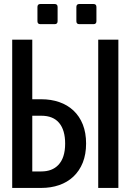

<svg xmlns="http://www.w3.org/2000/svg" viewBox="-20 -924 642 944"><path d="M263.2 -819.8V-889.6Q263.2 -904.3 248.5 -904.3H178.7Q164.1 -904.3 164.1 -889.6V-819.8Q164.1 -805.2 178.7 -805.2H248.5Q263.2 -805.2 263.2 -819.8ZM454.1 -819.8V-889.6Q454.1 -904.3 439.5 -904.3H370.1Q355.5 -904.3 355.5 -889.6V-819.8Q355.5 -805.2 370.1 -805.2H439.5Q454.1 -805.2 454.1 -819.8ZM183.1 0Q230.5 0 270.8 -13.9Q311 -27.8 340.3 -55.2Q370.6 -83.5 387 -124.5Q403.3 -165.5 403.3 -218.3Q403.3 -271 387.2 -311.8Q371.1 -352.5 340.8 -380.9Q311.5 -408.2 271.2 -422.1Q231 -436 183.1 -436H138.7V-729H40V0ZM562 0V-729H462.9V0ZM138.7 -355H183.1Q241.2 -355 270.8 -319.6Q300.3 -284.2 300.3 -217.8Q300.3 -147.9 266.6 -112.8Q236.3 -81.1 183.1 -81.1H138.7Z"/></svg>

Font: Hack Dev
Style: Regular
Weight: 400
Designer: Christopher Simpkins
Foundry: Christopher Simpkins
Version: Version 2.0315